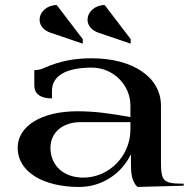

<svg xmlns="http://www.w3.org/2000/svg" viewBox="-20 -736 758 761"><path d="M137 -657.4C137 -633.8 155 -614.8 180 -606.4L308 -563V-581L204.9 -716C167.4 -716 137 -689.8 137 -657.4ZM327 -657.4C327 -633.8 345 -614.8 370 -606.4L498 -563V-581L394.9 -716C357.4 -716 327 -689.8 327 -657.4ZM50 -150C50 -57 147.8 5 294 5C384.4 5 462.5 -48.1 499 -125V-87C499 -50.8 501.5 -17.2 525 5L708 0V-8C627 -8 618 -17 618 -95V-317C618 -429.3 508 -505 343 -505C275.7 -505 218.4 -494.5 157 -467.5C143.3 -461.5 130.8 -458 116 -458V-398C116 -364.2 139.4 -346 186 -346V-376C186 -435.6 241.7 -468 344 -468C428.1 -468 497 -400.3 497 -317V-272C423.7 -285 361.2 -295 287 -295C145 -295 50 -237 50 -150ZM180 -150C180 -210.9 228 -252 300 -252H497V-223C497 -118.1 412.7 -32 310 -32C233.4 -32 180 -79.2 180 -150Z"/></svg>

Font: Prida01
Style: Black
Weight: 900
Designer: gluk
Foundry: gluk
Version: Version 00.072